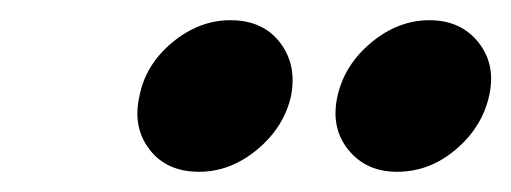

<svg xmlns="http://www.w3.org/2000/svg" viewBox="-20 -725 506 190"><path d="M177 -555Q145 -555 128 -577Q111 -599 118 -630Q124 -661 150.5 -683Q177 -705 208 -705Q240 -705 257 -683Q274 -661 268 -630Q261 -599 234.5 -577Q208 -555 177 -555ZM373 -555Q342 -555 324.5 -577Q307 -599 314 -630Q321 -661 347.5 -683Q374 -705 405 -705Q436 -705 453.5 -683Q471 -661 464 -630Q457 -599 431 -577Q405 -555 373 -555Z"/></svg>

Font: Epunda Sans
Style: Bold Italic
Weight: 700
Italic angle: -12.0243°
Designer: Simon Atzbach
Foundry: typofactur
Version: Version 2.204; ttfautohint (v1.8.4.7-5d5b)